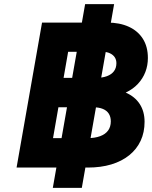

<svg xmlns="http://www.w3.org/2000/svg" viewBox="-20 -809 734 927"><path d="M235 98 391 -789H531L375 98ZM60 0 183 -700H498Q557.5 -700 601.5 -680Q645.5 -660 669.8 -621.8Q694 -583.5 694 -529Q694 -493 681.8 -461.2Q669.5 -429.5 645.8 -404Q622 -378.5 587 -362Q631.5 -342.5 654.8 -306.5Q678 -270.5 678 -221Q678 -170 659 -129.2Q640 -88.5 604 -59.5Q568 -30.5 517.5 -15.2Q467 0 404 0ZM236 -142H401Q438 -142 463.5 -151.5Q489 -161 502 -179Q515 -197 515 -223Q515 -244.5 505.5 -259.8Q496 -275 477 -283Q458 -291 430 -291H262ZM287 -433H443Q474 -433 496.2 -441.2Q518.5 -449.5 530.2 -465.2Q542 -481 542 -504Q542 -520.5 533.8 -532.8Q525.5 -545 510.2 -552Q495 -559 474 -559H309Z"/></svg>

Font: Overpass Black
Style: Italic
Weight: 900
Italic angle: -10°
Designer: Delve Withrington, Dave Bailey, Thomas Jockin
Foundry: Delve Fonts LLC
Version: Version 4.000